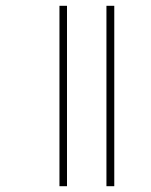

<svg xmlns="http://www.w3.org/2000/svg" viewBox="-20 -642 520 662"><path d="M347 -622H374V0H347ZM185 -622H211V0H185Z"/></svg>

Font: Noto Sans ExtraCondensed Thin
Style: Regular
Weight: 100
Width: 2
Designer: Monotype Design Team
Foundry: Monotype Imaging Inc.
Version: Version 2.013; ttfautohint (v1.8.4.7-5d5b)